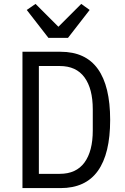

<svg xmlns="http://www.w3.org/2000/svg" viewBox="-20 -963 640 983"><path d="M228 -769 117 -912 162 -943 279 -826 396 -943 439 -912 328 -769ZM95 -698H290Q418 -698 481 -610Q544 -522 544 -349Q544 -176 481 -88Q418 0 290 0H95ZM286 -73Q370 -73 412.5 -131Q455 -189 455 -295V-403Q455 -509 412.5 -567Q370 -625 286 -625H179V-73Z"/></svg>

Font: PlemolJP35 Console
Style: Regular
Weight: 400
Version: v2.0.3; ttfautohint (v1.8.4.7-5d5b-dirty) -l 6 -r 45 -G 200 